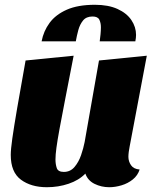

<svg xmlns="http://www.w3.org/2000/svg" viewBox="-20 -763 649 803"><path d="M176 20Q110 20 67.5 -11.5Q25 -43 25 -115Q25 -138 31.5 -184Q38 -230 51.5 -309Q65 -388 87 -510L288 -530Q267 -422 252.5 -347.5Q238 -273 229 -224Q220 -175 216 -145Q212 -115 212 -96Q212 -76 217.5 -60Q223 -44 247 -44Q274 -44 291.5 -64.5Q309 -85 319 -114Q329 -143 334 -169L394 -510L594 -530L522 -149Q520 -140 518.5 -128Q517 -116 517 -107Q517 -88 528 -72Q539 -56 564 -54Q556 -29 535.5 -12.5Q515 4 488.5 12Q462 20 437 20Q404 20 375.5 6Q347 -8 337 -37Q310 -9 267 5.5Q224 20 176 20ZM154 -590Q162 -633 187.5 -667.5Q213 -702 259.5 -722.5Q306 -743 377 -743Q433 -743 471.5 -725.5Q510 -708 529.5 -679Q549 -650 549 -617Q549 -605 546 -590H397Q399 -604 400.5 -620Q402 -636 402 -649Q402 -667 395.5 -680.5Q389 -694 367 -694Q341 -694 327.5 -677.5Q314 -661 307.5 -637Q301 -613 297 -590Z"/></svg>

Font: Sansita Swashed ExtraBold
Style: Regular
Weight: 800
Designer: Pablo Cosgaya
Foundry: Omnibus-Type
Version: Version 1.003; ttfautohint (v1.8.3)